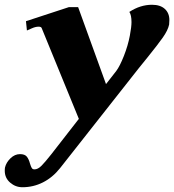

<svg xmlns="http://www.w3.org/2000/svg" viewBox="-50 -500 731 806"><path d="M661 -416 660 -397Q655 -373 633.5 -342.5Q612 -312 570 -260Q550 -236 532 -213L202 206Q171 245 130.5 265.5Q90 286 44 286Q15 286 -7.5 266.5Q-30 247 -30 217Q-30 208 -29 203Q-24 182 -6 164.5Q12 147 34 147Q54 147 62.5 157.5Q71 168 76 187Q80 200 83.5 205.5Q87 211 95 211Q109 211 124 196Q139 181 165 148L281 -1L125 -382Q123 -388 112 -388Q99 -388 83.5 -381Q68 -374 63 -372L59 -411L239 -470H278L395 -147L438 -202Q453 -222 470 -265Q487 -308 495 -350Q502 -387 502 -407Q502 -437 493 -450Q539 -480 588 -480Q623 -480 642 -462.5Q661 -445 661 -416Z"/></svg>

Font: Taviraj ExtraBold
Style: Italic
Weight: 800
Italic angle: -12°
Designer: Katatrad Team
Foundry: CadsonDemak
Version: Version 1.001